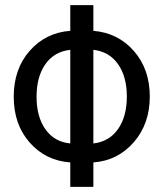

<svg xmlns="http://www.w3.org/2000/svg" viewBox="-20 -731 640 751"><path d="M345.2 -536.1V-169.9Q406.7 -176.8 441.4 -225.8Q476.1 -274.9 476.1 -353.5Q476.1 -431.6 441.4 -480.5Q406.7 -529.3 345.2 -536.1ZM254.9 -169.9V-536.1Q192.4 -529.3 157.7 -480.2Q123 -431.2 123 -352.5Q123 -273.9 158 -224.9Q192.9 -175.8 254.9 -169.9ZM345.2 -95.7V0H254.9V-95.7Q158.7 -102.5 96.2 -173.3Q33.7 -244.1 33.7 -352.5Q33.7 -461.4 96.4 -532.5Q159.2 -603.5 254.9 -610.4V-710.9H345.2V-610.4Q441.4 -602.5 503.7 -531.5Q565.9 -460.4 565.9 -353.5Q565.9 -246.6 503.2 -174.6Q440.4 -102.5 345.2 -95.7Z"/></svg>

Font: RobotoMono-Regular
Style: Regular
Weight: 400
Designer: Google
Version: Version 2.000985; 2015; ttfautohint (v1.3)